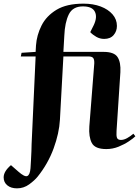

<svg xmlns="http://www.w3.org/2000/svg" viewBox="-87 -802 761 1051"><path d="M6 229Q-27 229 -47 212.5Q-67 196 -67 169Q-67 136 -27 102L13 137Q48 168 62.5 161.5Q77 155 80 119Q81 103 82.5 77Q84 51 85 25.5Q86 0 86 -13L108 -493H27L31 -513L108 -518L110 -553Q114 -610 140.5 -662.5Q167 -715 222.5 -748.5Q278 -782 370 -782Q423 -782 464 -766.5Q505 -751 529 -723.5Q553 -696 553 -660Q553 -631 535 -610Q517 -589 483 -589Q460 -589 440 -600.5Q420 -612 407 -626L426 -664Q447 -708 432.5 -737.5Q418 -767 367 -767Q311 -767 289.5 -723Q268 -679 265 -606L260 -518H480Q538 -518 556.5 -489.5Q575 -461 572 -407L551 -86Q549 -59 553.5 -47.5Q558 -36 575 -36Q591 -36 609 -46Q627 -56 643 -70L654 -56Q643 -45 618.5 -28.5Q594 -12 562 1Q530 14 495 14Q433 14 415.5 -19.5Q398 -53 402 -110L429 -454Q430 -475 423.5 -484Q417 -493 397 -493H260L241 -146Q237 -73 206.5 10.5Q176 94 119 165Q103 185 73 207Q43 229 6 229Z"/></svg>

Font: Literata 72pt
Style: Bold Italic
Weight: 700
Italic angle: -2°
Designer: Latin by Veronika Burian and Jose Scaglione. Greek by Irene Vlachou. Cyrillic by Vera Evstafieva
Foundry: TypeTogether
Version: Version 3.002